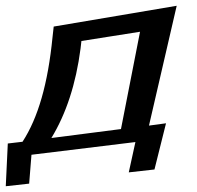

<svg xmlns="http://www.w3.org/2000/svg" viewBox="-131 -504 684 665"><path d="M288 -57 47 -26C98 -110 132 -213 148 -336L151 -362L354 -394ZM51 -376C35 -214 1 -96 -53 -13L-104 -7L-111 141L-30 132L-22 32L338 -12L315 93L404 83L444 -77L385 -69L481 -484L55 -412Z"/></svg>

Font: Gamestation Warped
Style: Italic
Weight: 400
Designer: Jonas Hecksher
Foundry: Jonas Hecksher, Playtypeª, e-types AS
Version: Version 1.003